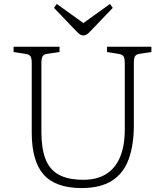

<svg xmlns="http://www.w3.org/2000/svg" viewBox="-20 -940 837 974"><path d="M393 14Q326 14 277.5 -4Q229 -22 199.5 -56.5Q170 -91 155.5 -144Q141 -197 141 -267V-620Q141 -645 134.5 -654.5Q128 -664 108 -667L49 -676V-703H282V-676L220 -667Q203 -665 196.5 -655Q190 -645 190 -617V-270Q190 -188 210.5 -134Q231 -80 278 -54Q325 -28 403 -28Q472 -28 518.5 -57Q565 -86 589 -143Q613 -200 613 -284V-620Q613 -645 606.5 -654.5Q600 -664 580 -667L523 -676V-703H748V-676L688 -667Q670 -664 664.5 -654Q659 -644 659 -617V-305Q659 -205 633 -133Q607 -61 548.5 -23.5Q490 14 393 14ZM402 -760Q393 -760 385.5 -765.5Q378 -771 363 -786L254 -900L268 -920L403 -823L538 -920L552 -900L437 -780Q428 -770 419.5 -765Q411 -760 402 -760Z"/></svg>

Font: Literata 18pt ExtraLight
Style: Regular
Weight: 250
Designer: Latin by Veronika Burian and Jose Scaglione. Greek by Irene Vlachou. Cyrillic by Vera Evstafieva.
Foundry: TypeTogether
Version: Version 3.103;gftools[0.9.29]